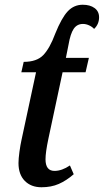

<svg xmlns="http://www.w3.org/2000/svg" viewBox="-20 -780 438 810"><path d="M58 -92Q58 -110 62 -139.5Q66 -169 71 -191L132 -475H70L80 -519Q135 -519 162.5 -547.5Q190 -576 213 -638Q240 -705 266 -732.5Q292 -760 329 -760Q360 -760 379 -746Q398 -732 398 -707Q398 -678 377 -658Q369 -667 356 -673Q343 -679 330 -679Q305 -679 291 -658.5Q277 -638 269 -591L258 -536H355L341 -475H244L184 -194Q172 -137 172 -108Q172 -59 210 -59Q241 -59 275 -82L291 -45Q260 -18 228 -4Q196 10 155 10Q111 10 84.5 -17Q58 -44 58 -92Z"/></svg>

Font: Noto Serif CondSemiBold
Style: Italic
Weight: 600
Width: 3
Italic angle: -12°
Designer: Monotype Design Team
Foundry: Monotype Imaging Inc.
Version: Version 1.001